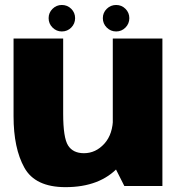

<svg xmlns="http://www.w3.org/2000/svg" viewBox="-20 -748 726 772"><path d="M480 0H633V-593H433.5V-92ZM234 -593H34.5V-280.5Q34.5 -152 78 -73.8Q121.5 4.5 243.5 4.5Q382.5 4.5 457 -77.2Q531.5 -159 531.5 -240L434.5 -276.5Q434.5 -209 399.8 -170.5Q365 -132 317.5 -132Q273.5 -132 253.8 -163Q234 -194 234 -291ZM228.5 -621.5Q251 -621.5 266.5 -637.2Q282 -653 282 -675Q282 -697 266.5 -712.5Q251 -728 228.5 -728Q207 -728 191.2 -712.5Q175.5 -697 175.5 -675Q175.5 -653 191.2 -637.2Q207 -621.5 228.5 -621.5ZM447 -621.5Q469 -621.5 484.5 -637.2Q500 -653 500 -675Q500 -697 484.5 -712.5Q469 -728 447 -728Q425 -728 409.2 -712.5Q393.5 -697 393.5 -675Q393.5 -653 409.2 -637.2Q425 -621.5 447 -621.5Z"/></svg>

Font: Anybody UltraCondensed Thin ExtraBold
Style: Regular
Weight: 800
Version: Version 1.111